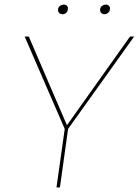

<svg xmlns="http://www.w3.org/2000/svg" viewBox="-20 -820 607 840"><path d="M566.9 -660.2 277.8 -255.9 242.2 0H227.1L263.2 -255.9L87.9 -660.2H106L203.1 -434.1L272.9 -272L548.8 -660.2ZM233.9 -779.8Q235.4 -789.1 242.7 -794.4Q250 -799.8 259.8 -799.8Q268.6 -799.8 273.4 -794.2Q278.3 -788.6 276.9 -779.8Q276.4 -770 269.5 -763.9Q262.7 -757.8 253.9 -757.8Q244.1 -757.8 238.5 -763.9Q232.9 -770 233.9 -779.8ZM418 -779.8Q419.4 -789.1 426.8 -794.4Q434.1 -799.8 443.8 -799.8Q451.7 -799.8 457 -794.2Q462.4 -788.6 460.9 -779.8Q460.4 -770.5 453.1 -764.2Q445.8 -757.8 438 -757.8Q428.2 -757.8 422.6 -763.9Q417 -770 418 -779.8Z"/></svg>

Font: Human Sans Thin
Style: Italic
Weight: 100
Italic angle: -8°
Designer: Tim Radville
Foundry: Continuum
Version: Version 1.000;FEAKit 1.0